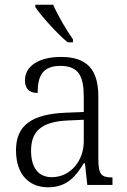

<svg xmlns="http://www.w3.org/2000/svg" viewBox="-20 -786 541 816"><path d="M268 -606H290V-619C263 -657 225 -721 206 -766H130V-756C153 -721 223 -642 268 -606ZM185 10C267 10 304 -40 336 -92H341L351 0H458V-32H454C410 -32 398 -46 398 -111V-375C398 -493 348 -544 239 -544C142 -544 86 -503 86 -445C86 -408 105 -391 140 -391C140 -462 160 -506 237 -506C320 -506 336 -454 336 -372V-310L259 -307C116 -301 48 -254 48 -148C48 -40 107 10 185 10ZM200 -33C139 -33 112 -79 112 -145C112 -224 151 -269 269 -274L336 -277V-185C336 -103 280 -33 200 -33Z"/></svg>

Font: Noto Serif Myanmar SemiCondensed Light
Style: Regular
Weight: 300
Width: 4
Designer: Ben Mitchell and the Monotype Design Team
Foundry: Monotype Imaging Inc.
Version: Version 2.106